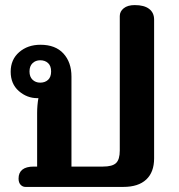

<svg xmlns="http://www.w3.org/2000/svg" viewBox="-20 -735 702 755"><path d="M53 -33Q53 -56 68 -68Q83 -80 113 -80H126V-290Q126 -321 131 -349H127Q86 -349 54 -377Q22 -405 22 -453Q22 -501 55.5 -530Q89 -559 139 -559Q198 -559 229.5 -524.5Q261 -490 261 -434V-80H385Q422 -80 436.5 -94Q451 -108 451 -143V-672Q451 -690 466.5 -702.5Q482 -715 510 -715Q547 -715 566.5 -700Q586 -685 586 -658V-112Q586 -58 555 -29Q524 0 465 0H80Q69 0 61 -8.5Q53 -17 53 -33ZM181 -454Q181 -476 169 -487Q157 -498 138 -498Q120 -498 108 -486.5Q96 -475 96 -454Q96 -433 108 -421.5Q120 -410 138 -410Q157 -410 169 -421Q181 -432 181 -454Z"/></svg>

Font: Maitree
Style: Bold
Weight: 700
Designer: CadsonDemak Team
Foundry: CadsonDemak
Version: Version 1.002